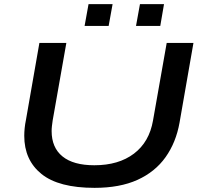

<svg xmlns="http://www.w3.org/2000/svg" viewBox="-20 -894 973 926"><path d="M436 12Q263 12 180 -55Q97 -122 97 -239Q97 -257 99 -276.5Q101 -296 105 -315L170 -687H300L234 -313Q232 -299 230.5 -286.5Q229 -274 229 -262Q229 -182 281.5 -139.5Q334 -97 435 -97Q552 -97 626 -153Q700 -209 718 -313L784 -687H913L846 -303Q829 -207 778.5 -136Q728 -65 643 -26.5Q558 12 436 12ZM388 -769 407 -874H523L504 -769ZM636 -769 655 -874H771L753 -769Z"/></svg>

Font: Archivo Expanded Medium
Style: Italic
Weight: 500
Width: 7
Italic angle: -10°
Designer: Hector Gatti
Foundry: Omnibus-Type
Version: Version 2.001